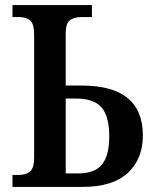

<svg xmlns="http://www.w3.org/2000/svg" viewBox="-20 -734 607 754"><path d="M29 -47H52Q83 -47 98.5 -61Q114 -75 114 -114V-599Q114 -640 98.5 -653.5Q83 -667 54 -667H29V-714H341V-667H300Q270 -667 254 -654Q238 -641 238 -604V-398H301Q541 -398 541 -202Q541 -109 481.5 -54.5Q422 0 304 0H29ZM288 -53Q352 -53 380.5 -88Q409 -123 409 -198Q409 -278 378.5 -312.5Q348 -347 279 -347H238V-53Z"/></svg>

Font: Noto Serif NarrowSemiBold
Style: Regular
Weight: 600
Width: 4
Designer: Monotype Design Team
Foundry: Monotype Imaging Inc.
Version: Version 1.001